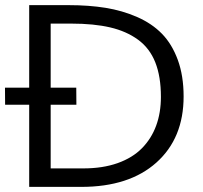

<svg xmlns="http://www.w3.org/2000/svg" viewBox="-20 -731 795 751"><path d="M94.2 0V-321.3H0L-0.5 -388.2H94.2V-710.9H248Q327.6 -710.9 392.8 -700.4Q458 -689.9 516.1 -664.6Q574.2 -639.2 613.5 -598.9Q652.8 -558.6 675.5 -496.6Q698.2 -434.6 698.2 -353.5Q698.2 -190.4 591.8 -95.2Q485.4 0 297.9 0ZM278.8 -321.3H178.2V-72.3H305.7Q381.8 -72.3 440.2 -93Q498.5 -113.8 535.4 -151.4Q572.3 -189 590.8 -239.5Q609.4 -290 609.4 -352.1Q609.4 -431.6 587.4 -487.1Q565.4 -542.5 520 -575.7Q474.6 -608.9 410.9 -623.8Q347.2 -638.7 258.3 -638.7H178.2V-388.2H278.3Z"/></svg>

Font: RGR Online_21
Style: Regular
Weight: 400
Italic angle: -12°
Designer: vernon adams
Foundry: vernon adams
Version: Version 1.000